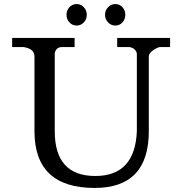

<svg xmlns="http://www.w3.org/2000/svg" viewBox="-20 -927 899 947"><path d="M322.5 -816.5Q308 -832 308 -854Q308 -876 322.5 -891.5Q337 -907 358 -907Q379 -907 393.5 -891.5Q408 -876 408 -854Q408 -832 393.5 -816.5Q379 -801 358 -801Q337 -801 322.5 -816.5ZM513 -816.5Q498 -832 498 -854Q498 -876 513 -891.5Q528 -907 549 -907Q570 -907 584 -891.5Q598 -876 598 -854Q598 -832 584 -816.5Q570 -801 549 -801Q528 -801 513 -816.5ZM95 -695H40V-740H348V-695H288Q267 -695 258.5 -683.5Q250 -672 250 -662V-280Q250 -59 450 -59Q646 -59 655 -280V-661Q655 -671 645.5 -681.5Q636 -692 618 -695H558V-740H819V-695H769Q755 -693 734.5 -678.5Q714 -664 714 -649V-280Q714 0 447 0Q150 0 150 -280V-649Q150 -687 95 -695Z"/></svg>

Font: Sawarabi Mincho
Style: Regular
Weight: 400
Version: Version 1.00